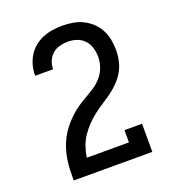

<svg xmlns="http://www.w3.org/2000/svg" viewBox="-135 -849 869 955"><g transform="rotate(-20 300.0 -371.5)"><path d="M92 0V-1Q92 -29 93 -56.5Q94 -84 98.5 -111.5Q103 -139 111.5 -165.5Q120 -192 133 -216.5Q146 -241 163.5 -263Q181 -285 201 -304Q221 -323 244 -339Q267 -355 291 -368.5Q315 -382 338.5 -397.5Q362 -413 380 -434.5Q398 -456 407.5 -482.5Q417 -509 417 -537Q417 -561 410 -584.5Q403 -608 387 -625.5Q371 -643 348 -651Q325 -659 301 -659Q279 -659 257.5 -653.5Q236 -648 219.5 -634Q203 -620 194 -599Q185 -578 185 -557Q185 -556 185 -556Q185 -556 185 -555H90Q90 -556 90 -556.5Q90 -557 90 -558Q90 -584 97 -610Q104 -636 118 -658.5Q132 -681 152.5 -698Q173 -715 197.5 -725Q222 -735 248 -739Q274 -743 301 -743Q329 -743 356.5 -738.5Q384 -734 409.5 -721.5Q435 -709 455.5 -689.5Q476 -670 489 -645Q502 -620 507 -592.5Q512 -565 512 -537Q512 -508 505.5 -479.5Q499 -451 484.5 -426Q470 -401 449.5 -380Q429 -359 405.5 -342Q382 -325 357.5 -309.5Q333 -294 310 -276Q287 -258 267 -237Q247 -216 231 -192Q215 -168 205.5 -140.5Q196 -113 192 -84H415V-149H508V0Z"/></g></svg>

Font: Iosevka Slab Medium Extended
Style: Regular
Weight: 500
Width: 7
Monospace: yes
Designer: Belleve Invis
Foundry: Belleve Invis
Version: Version 11.1.1; ttfautohint (v1.8.3)